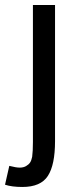

<svg xmlns="http://www.w3.org/2000/svg" viewBox="-40 -544 309 764"><path d="M-3 116Q24 123 38.5 123Q53 123 63.5 117Q74 111 79.5 103Q85 95 88 80Q91 58 91 21V-524H179V18Q179 112 150.5 156Q122 200 49 200Q7 200 -20 191Z"/></svg>

Font: Autonym
Style: Regular
Weight: 500
Version: Version 1.0.20131126